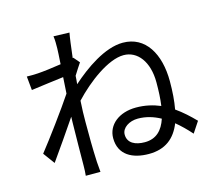

<svg xmlns="http://www.w3.org/2000/svg" viewBox="-113 -928 1227 1099"><g transform="rotate(-15 500.0 -378.5)"><path d="M641 -67C585 -67 540 -88 540 -139C540 -179 585 -208 636 -208C683 -208 727 -195 769 -172C748 -108 709 -67 641 -67ZM370 -640 366 -639C374 -707 381 -761 386 -785L292 -788C296 -763 295 -738 295 -716C295 -705 293 -669 290 -623C239 -615 182 -608 150 -606C126 -605 107 -604 85 -605L93 -523C155 -531 240 -543 285 -548C283 -517 281 -484 279 -452C228 -375 116 -223 61 -154L111 -86C158 -152 223 -246 271 -317C271 -303 270 -290 270 -280C268 -172 268 -123 267 -28C267 -12 266 17 264 31H351C350 12 347 -13 346 -30C342 -118 342 -177 342 -267C342 -305 343 -347 346 -392C432 -484 560 -580 651 -580C733 -580 793 -504 793 -381C793 -331 791 -284 785 -243C742 -261 695 -272 642 -272C541 -272 471 -215 471 -136C471 -36 550 4 646 4C744 4 803 -44 836 -127C865 -103 894 -75 923 -42L966 -107C932 -142 896 -175 856 -203C865 -251 869 -306 869 -367C869 -530 799 -650 665 -650C558 -650 436 -563 352 -488C354 -504 355 -521 356 -537C371 -560 387 -587 400 -605Z"/></g></svg>

Font: Noto Sans T Chinese Regular
Style: Regular
Weight: 400
Designer: Ryoko NISHIZUKA (kana & ideographs); Paul D. Hunt (Latin, Greek & Cyrillic); Wenlong ZHANG (bopomofo); Sandoll Communica
Foundry: Adobe Systems Incorporated
Version: Version 1.000;PS 1;hotconv 1.0.78;makeotf.lib2.5.61930